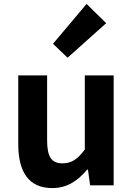

<svg xmlns="http://www.w3.org/2000/svg" viewBox="-20 -944 677 978"><path d="M246 14C322 14 376 -23 424 -80H428L439 0H559V-560H412V-182C374 -132 344 -112 298 -112C244 -112 220 -143 220 -229V-560H73V-210C73 -70 125 14 246 14ZM324 -650 521 -826 421 -924 250 -721Z"/></svg>

Font: Source Han Sans JP
Style: Bold
Weight: 700
Designer: Ryoko NISHIZUKA 西塚涼子 (kana, bopomofo & ideographs); Paul D. Hunt (Latin, Greek & Cyrillic); Sandoll Communications 산돌커뮤니
Foundry: Adobe
Version: Version 2.002;hotconv 1.0.116;makeotfexe 2.5.65601